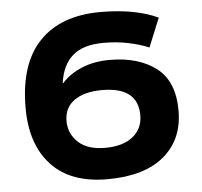

<svg xmlns="http://www.w3.org/2000/svg" viewBox="-52 -778 886 843"><g transform="rotate(-5 391.0 -357.0)"><path d="M674 -677 622 -550Q585 -566 533.5 -577Q482 -588 423 -588Q334 -588 287 -548Q240 -508 229 -428H232Q266 -466 320 -488.5Q374 -511 443 -511Q569 -511 647 -452Q725 -393 725 -263Q725 -136 638 -63Q551 10 388 10Q226 10 141.5 -81Q57 -172 57 -333Q57 -527 151.5 -625.5Q246 -724 421 -724Q500 -724 564.5 -711.5Q629 -699 674 -677ZM231 -260Q231 -204 272 -166Q313 -128 390 -128Q468 -128 512 -163Q556 -198 556 -257Q556 -382 398 -382Q320 -382 275.5 -350.5Q231 -319 231 -260Z"/></g></svg>

Font: Noto Sans UI ExtraBold
Style: Regular
Weight: 800
Designer: Monotype Design Team
Foundry: Monotype Imaging Inc.
Version: Version 1.001